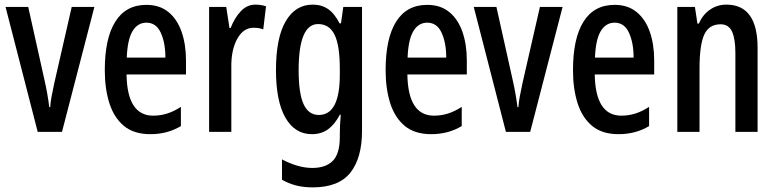

<svg xmlns="http://www.w3.org/2000/svg" viewBox="-20 -570 3355 830"><path d="M143 0 4 -540H102L171 -230Q178 -200 183.5 -169.5Q189 -139 193 -107H197Q198 -126 203 -153Q208 -180 215 -212L290 -540H388L248 0Z M613 -549Q670 -549 708 -518Q746 -487 765 -432.5Q784 -378 784 -309V-248H527Q530 -70 642 -70Q673 -70 702 -79Q731 -88 762 -108V-25Q704 10 630 10Q559 10 516 -25.5Q473 -61 453 -123.5Q433 -186 433 -267Q433 -404 478.5 -476.5Q524 -549 613 -549ZM613 -472Q575 -472 553 -435.5Q531 -399 528 -321H695Q695 -385 675 -428.5Q655 -472 613 -472Z M1084 -550Q1107 -550 1130 -543L1118 -443Q1101 -450 1076 -450Q1032 -450 1005.5 -402Q979 -354 980 -280V0H884V-540H958L972 -449H977Q994 -493 1021 -521.5Q1048 -550 1084 -550Z M1332 -550Q1370 -550 1398 -531Q1426 -512 1448 -469H1454L1464 -540H1545V-4Q1545 113 1494.5 176.5Q1444 240 1332 240Q1293 240 1261 232Q1229 224 1199 207V119Q1269 156 1330 156Q1388 156 1418.5 125.5Q1449 95 1449 22V8Q1449 -8 1450 -30Q1451 -52 1453 -74H1449Q1427 -32 1398 -11Q1369 10 1328 10Q1255 10 1214 -61Q1173 -132 1173 -267Q1173 -406 1215 -478Q1257 -550 1332 -550ZM1355 -466Q1271 -466 1271 -266Q1271 -166 1292.5 -119.5Q1314 -73 1358 -73Q1449 -73 1449 -247V-273Q1449 -373 1426.5 -419.5Q1404 -466 1355 -466Z M1827 -549Q1884 -549 1922 -518Q1960 -487 1979 -432.5Q1998 -378 1998 -309V-248H1741Q1744 -70 1856 -70Q1887 -70 1916 -79Q1945 -88 1976 -108V-25Q1918 10 1844 10Q1773 10 1730 -25.5Q1687 -61 1667 -123.5Q1647 -186 1647 -267Q1647 -404 1692.5 -476.5Q1738 -549 1827 -549ZM1827 -472Q1789 -472 1767 -435.5Q1745 -399 1742 -321H1909Q1909 -385 1889 -428.5Q1869 -472 1827 -472Z M2167 0 2028 -540H2126L2195 -230Q2202 -200 2207.5 -169.5Q2213 -139 2217 -107H2221Q2222 -126 2227 -153Q2232 -180 2239 -212L2314 -540H2412L2272 0Z M2637 -549Q2694 -549 2732 -518Q2770 -487 2789 -432.5Q2808 -378 2808 -309V-248H2551Q2554 -70 2666 -70Q2697 -70 2726 -79Q2755 -88 2786 -108V-25Q2728 10 2654 10Q2583 10 2540 -25.5Q2497 -61 2477 -123.5Q2457 -186 2457 -267Q2457 -404 2502.5 -476.5Q2548 -549 2637 -549ZM2637 -472Q2599 -472 2577 -435.5Q2555 -399 2552 -321H2719Q2719 -385 2699 -428.5Q2679 -472 2637 -472Z M3120 -550Q3255 -550 3255 -363V0H3159V-341Q3159 -402 3144.5 -433.5Q3130 -465 3095 -465Q3045 -465 3024.5 -420.5Q3004 -376 3004 -274V0H2908V-540H2984L2995 -468H3001Q3018 -507 3049.5 -528.5Q3081 -550 3120 -550Z"/></svg>

Font: Noto Sans Thai Looped ExtraCondensed Medium
Style: Regular
Weight: 500
Width: 2
Designer: Sasikarn Vongin, Ben Mitchell
Foundry: The Fontpad Ltd
Version: Version 1.001; ttfautohint (v1.8.4.7-5d5b)